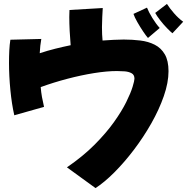

<svg xmlns="http://www.w3.org/2000/svg" viewBox="-20 -878 982 981"><path d="M861 -708Q851 -716 833 -734.5Q815 -753 798 -775Q781 -797 773 -812L833 -858Q846 -837 869 -810.5Q892 -784 916 -767ZM736 -684Q727 -694 711.5 -717Q696 -740 681.5 -765.5Q667 -791 662 -807L731 -839Q740 -816 758.5 -786Q777 -756 796 -735ZM53 -289Q40 -346 33 -418Q26 -490 26 -557Q26 -590 27.5 -620Q29 -650 33 -675L191 -679Q185 -646 183 -606Q222 -619 262 -629Q302 -639 341 -647Q338 -680 336 -719.5Q334 -759 334 -791Q334 -802 334.5 -811Q335 -820 335 -827L505 -837Q504 -817 502.5 -791.5Q501 -766 501 -740Q501 -700 504 -671Q534 -673 561 -674.5Q588 -676 612 -676Q656 -676 697 -671Q738 -666 770.5 -649.5Q803 -633 822 -600.5Q841 -568 841 -514Q841 -456 817 -387Q793 -318 753 -247.5Q713 -177 664 -112.5Q615 -48 564 3Q513 54 468 83L322 -23Q405 -80 464 -139.5Q523 -199 562.5 -254.5Q602 -310 625 -356.5Q648 -403 657.5 -434.5Q667 -466 667 -476Q667 -496 652 -504Q637 -512 616.5 -513.5Q596 -515 578 -515Q526 -515 460.5 -504.5Q395 -494 324.5 -475.5Q254 -457 188 -433Q190 -407 194.5 -382Q199 -357 205 -332Z"/></svg>

Font: Mochiy Pop P One
Style: Regular
Weight: 400
Designer: FONTDASU
Foundry: FONTDASU / Google Inc. / Adobe
Version: Version 2.000